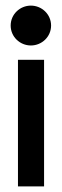

<svg xmlns="http://www.w3.org/2000/svg" viewBox="-20 -664 221 684"><path d="M18 -573C18 -533 51 -502 90 -502C129 -502 162 -533 162 -573C162 -613 129 -644 90 -644C51 -644 18 -613 18 -573ZM44 0H137V-451H44Z"/></svg>

Font: Charger Sport
Style: BdExt
Weight: 700
Designer: Jasper
Foundry: Cannot Into Space Fonts
Version: Version 1.1